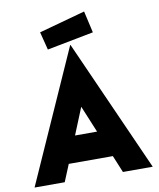

<svg xmlns="http://www.w3.org/2000/svg" viewBox="-98 -996 886 1072"><g transform="rotate(-10 345.0 -460.0)"><path d="M344 -749H346L680 0H511L471 -97H221L181 0H10ZM408 -247 345 -399 283 -247ZM191 -848 453 -920 481 -797 217 -746Z"/></g></svg>

Font: Lineal Heavy
Style: Regular
Weight: 900
Designer: Created by Frank Adebiaye with contributions from Anton Moglia & Ariel Martín Pérez
Created by Frank ADEBIAYE with FontF
Foundry: Velvetyne Type Foundry
Version: Version 2.000